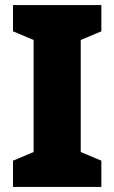

<svg xmlns="http://www.w3.org/2000/svg" viewBox="-20 -734 448 754"><path d="M378 0H31V-103L112 -137V-577L31 -611V-714H378V-611L297 -577V-137L378 -103Z"/></svg>

Font: Noto Sans Ethiopic SemiCondensed Black
Style: Regular
Weight: 900
Width: 4
Designer: Monotype Design Team
Foundry: Monotype Imaging Inc.
Version: Version 2.102; ttfautohint (v1.8.4.7-5d5b)